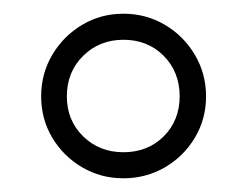

<svg xmlns="http://www.w3.org/2000/svg" viewBox="-20 -820 360 280"><path d="M160 -560Q127 -560 99.8 -576Q72.5 -592 56.2 -619.2Q40 -646.5 40 -679.5Q40 -712.5 56.2 -740Q72.5 -767.5 99.8 -783.8Q127 -800 160 -800Q193 -800 220.5 -783.8Q248 -767.5 264.2 -740Q280.5 -712.5 280.5 -679.5Q280.5 -646.5 264.2 -619.2Q248 -592 220.5 -576Q193 -560 160 -560ZM160 -598Q195.5 -598 218.8 -621.2Q242 -644.5 242 -679.5Q242 -715 218.8 -738.5Q195.5 -762 160 -762Q125 -762 101.2 -738.5Q77.5 -715 77.5 -679.5Q77.5 -644.5 101.2 -621.2Q125 -598 160 -598Z"/></svg>

Font: Bodoni Moda SC
Style: Regular
Weight: 400
Designer: Owen Earl
Foundry: indestructible type
Version: Version 2.005